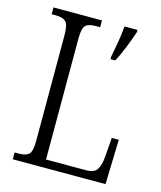

<svg xmlns="http://www.w3.org/2000/svg" viewBox="-108 -793 730 872"><g transform="rotate(15 257.0 -357.0)"><path d="M35 0V-32H56Q88 -32 102 -45.5Q116 -59 116 -110V-604Q116 -655 101.5 -668.5Q87 -682 55 -682H35V-714H263V-682H242Q208 -682 194.5 -668.5Q181 -655 181 -606V-38H369Q407 -38 420.5 -58.5Q434 -79 437 -119L444 -210H477L471 0ZM346 -566Q353 -601 359.5 -639.5Q366 -678 369 -714H430V-704Q420 -673 402.5 -629Q385 -585 368 -554H346Z"/></g></svg>

Font: Noto Serif Tamil Condensed Light
Style: Italic
Weight: 300
Width: 3
Italic angle: -12°
Designer: Indian Type Foundry, Tom Grace, and the Monotype Design Team
Foundry: Monotype Imaging Inc.
Version: Version 2.003; ttfautohint (v1.8.4.7-5d5b)